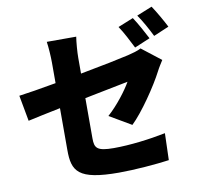

<svg xmlns="http://www.w3.org/2000/svg" viewBox="-98 -981 1196 1156"><g transform="rotate(-10 500.0 -403.0)"><path d="M780 -830 686 -792C713 -753 742 -694 763 -653L858 -693C840 -728 805 -793 780 -830ZM903 -878 809 -840C836 -802 868 -743 888 -702L982 -742C965 -776 929 -840 903 -878ZM911 -551 794 -642C772 -630 745 -623 713 -615C667 -604 545 -579 415 -555V-651C415 -688 420 -748 425 -779H245C250 -748 254 -687 254 -651V-525C159 -508 74 -494 26 -488L55 -330C98 -340 171 -355 254 -372V-116C254 14 286 72 537 72C635 72 766 61 845 50L850 -114C751 -94 631 -79 532 -79C428 -79 415 -100 415 -159V-405L682 -458C655 -410 594 -329 533 -275L666 -197C733 -261 831 -405 874 -489C884 -509 901 -535 911 -551Z"/></g></svg>

Font: ChiuKong Gothic MN Heavy
Style: Regular
Weight: 900
Designer: Ryoko NISHIZUKA 西塚涼子 (kana, bopomofo & ideographs); Paul D. Hunt (Latin, Greek & Cyrillic); Sandoll Communications 산돌커뮤니
Foundry: Adobe
Version: Version 1.300